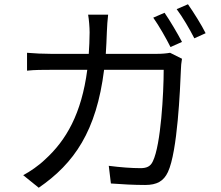

<svg xmlns="http://www.w3.org/2000/svg" viewBox="-20 -844 1040 902"><path d="M753 -784 700 -761C727 -723 761 -663 781 -623L835 -647C814 -687 778 -748 753 -784ZM863 -824 810 -801C838 -764 871 -707 893 -664L946 -688C928 -725 889 -787 863 -824ZM835 -568 779 -596C762 -593 742 -591 715 -591H477C479 -624 481 -658 482 -694C483 -718 485 -753 488 -775H394C398 -752 401 -715 401 -692C401 -657 399 -623 397 -591H221C183 -591 142 -593 107 -596V-512C142 -516 183 -516 222 -516H390C363 -310 291 -185 192 -95C162 -66 121 -38 89 -21L162 38C329 -77 433 -228 469 -516H749C749 -409 736 -163 698 -86C687 -62 669 -54 640 -54C598 -54 545 -58 491 -65L501 18C553 22 611 25 662 25C717 25 749 7 769 -36C814 -132 826 -423 830 -519C830 -532 832 -551 835 -568Z"/></svg>

Font: Source Han Sans JP
Style: Regular
Weight: 400
Designer: Ryoko NISHIZUKA 西塚涼子 (kana, bopomofo & ideographs); Paul D. Hunt (Latin, Greek & Cyrillic); Sandoll Communications 산돌커뮤니
Foundry: Adobe
Version: Version 2.004;hotconv 1.0.118;makeotfexe 2.5.65603